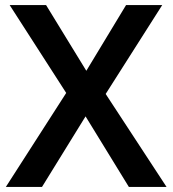

<svg xmlns="http://www.w3.org/2000/svg" viewBox="-20 -734 678 754"><path d="M3 0 240 -369 18 -714H161L319 -456L475 -714H617L395 -365L634 0H486L316 -277L145 0Z"/></svg>

Font: Noto Sans Symbols SemiBold
Style: Regular
Weight: 600
Version: Version 2.002